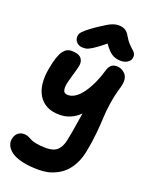

<svg xmlns="http://www.w3.org/2000/svg" viewBox="-195 -964 1001 1292"><g transform="rotate(20 305.5 -318.0)"><path d="M247.1 -643.1Q219.2 -643.1 201.9 -660.9Q184.6 -678.7 187 -705.1Q188.5 -717.8 194.6 -727.5Q200.7 -737.3 223.9 -757.1Q247.1 -776.9 293 -808.1Q335.4 -835.4 349.9 -844Q364.3 -852.5 383.8 -859.9Q403.3 -867.2 422.9 -867.2Q453.1 -867.2 471.7 -855.7Q490.2 -844.2 503.9 -818.8Q518.1 -793.5 536.4 -773.7Q554.7 -753.9 566.4 -744.9Q578.1 -735.8 584.7 -722.9Q591.3 -710 587.9 -692.9Q584.5 -671.9 564.5 -659.4Q544.4 -647 518.1 -647Q480 -647 452.9 -664.1Q425.8 -681.2 395 -726.1Q347.7 -687 317.9 -668.2Q288.1 -649.4 276.1 -646.2Q264.2 -643.1 247.1 -643.1ZM247.1 231Q179.7 231 129.4 219Q79.1 207 52.5 187.5Q25.9 168 14.9 145Q3.9 122.1 8.8 97.2Q15.1 66.9 33.2 52.5Q51.3 38.1 76.2 38.1Q90.8 38.1 105.5 43.9Q120.1 49.8 132.6 57.1Q145 64.5 175 70.3Q205.1 76.2 247.1 76.2Q300.3 76.2 326.7 50.5Q353 24.9 362.8 -24.9Q370.1 -60.5 375.7 -92.8Q381.3 -125 387.5 -165.8Q393.6 -206.5 397 -226.1Q335.9 -165 252.9 -165Q150.9 -165 104.5 -237.3Q58.1 -309.6 82 -436Q90.8 -484.4 102.1 -517.1Q113.3 -549.8 126.7 -566.7Q140.1 -583.5 153.6 -590.3Q167 -597.2 183.1 -597.2Q236.3 -597.2 255.4 -573.7Q274.4 -550.3 265.1 -512.2Q261.7 -496.6 255.1 -474.1Q248.5 -451.7 243.4 -434.1Q238.3 -416.5 233.2 -396.5Q228 -376.5 226.8 -361.8Q225.6 -347.2 227.5 -334.7Q229.5 -322.3 238 -315.7Q246.6 -309.1 261.2 -309.1Q314.5 -309.1 363.8 -376.7Q413.1 -444.3 444.8 -551.8Q453.1 -579.6 467.8 -591.8Q482.4 -604 506.8 -604Q522.9 -604 538.6 -597.4Q554.2 -590.8 567.9 -576.2Q581.5 -561.5 584.5 -538.1Q587.4 -514.6 578.1 -480Q558.6 -415.5 549.3 -353.8Q540 -292 538.6 -247.8Q537.1 -203.6 530.5 -134.5Q523.9 -65.4 509.8 4.9Q499.5 56.6 478.3 96.9Q457 137.2 431.2 162.1Q405.3 187 373 202.9Q340.8 218.8 310.3 224.9Q279.8 231 247.1 231Z"/></g></svg>

Font: Shantell Sans Irregular Bouncy
Style: Bold Italic
Weight: 700
Italic angle: -11.31°
Designer: Stephen Nixon, Anya Danilova, Shantell Martin
Foundry: Arrow Type
Version: Version 1.006;[9816181b4]